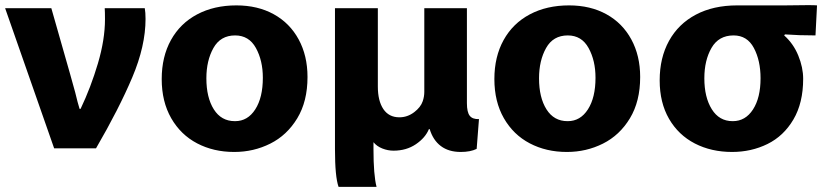

<svg xmlns="http://www.w3.org/2000/svg" viewBox="-21 -528 3215 748"><path d="M272 -168Q282 -126 289 -104H293Q333 -188 360.5 -281Q388 -374 388 -453Q388 -481 387 -496H543Q546 -480 546 -454Q546 -349 494.5 -227Q443 -105 353 50H190L-1 -496H179L252 -240Q271 -173 272 -168Z M609 -220Q609 -307 645 -372Q681 -437 747 -472Q813 -507 900 -507Q983 -507 1045.5 -472.5Q1108 -438 1142.5 -374.5Q1177 -311 1177 -228Q1177 -133 1137 -67Q1097 -1 1032 31.5Q967 64 892 64H891Q811 64 747 30.5Q683 -3 646 -67.5Q609 -132 609 -220ZM1003 -225Q1003 -292 976 -341Q949 -390 895 -390Q838 -390 810.5 -341Q783 -292 783 -223Q783 -148 812 -102Q841 -56 894 -56H895Q944 -56 973.5 -102Q1003 -148 1003 -225Z M1512 59Q1490 59 1468.5 50.5Q1447 42 1434 26V53Q1434 154 1446 200H1298Q1284 161 1284 53V-496H1451V-191Q1451 -135 1472.5 -103Q1494 -71 1535 -71Q1566 -71 1592 -90.5Q1618 -110 1626 -134Q1632 -152 1632 -170V-496H1798V-126Q1798 -91 1809 -77Q1820 -63 1845 -64L1836 52Q1812 64 1774 64Q1727 64 1696.5 41Q1666 18 1653 -25H1650Q1636 9 1599 34Q1562 59 1512 59Z M1905 -220Q1905 -307 1941 -372Q1977 -437 2043 -472Q2109 -507 2196 -507Q2279 -507 2341.5 -472.5Q2404 -438 2438.5 -374.5Q2473 -311 2473 -228Q2473 -133 2433 -67Q2393 -1 2328 31.5Q2263 64 2188 64H2187Q2107 64 2043 30.5Q1979 -3 1942 -67.5Q1905 -132 1905 -220ZM2299 -225Q2299 -292 2272 -341Q2245 -390 2191 -390Q2134 -390 2106.5 -341Q2079 -292 2079 -223Q2079 -148 2108 -102Q2137 -56 2190 -56H2191Q2240 -56 2269.5 -102Q2299 -148 2299 -225Z M3108 -221Q3108 -127 3070 -62.5Q3032 2 2969 33Q2906 64 2831 64Q2750 64 2686 31Q2622 -2 2585.5 -65Q2549 -128 2549 -215Q2549 -303 2585.5 -369Q2622 -435 2690 -471Q2758 -507 2851 -507H3037L3127 -508Q3154 -508 3162 -507L3156 -390Q3091 -390 3037 -394L3034 -390Q3070 -358 3089 -311.5Q3108 -265 3108 -221ZM2942 -223Q2942 -292 2916 -341Q2890 -390 2837 -390Q2779 -390 2751 -341.5Q2723 -293 2723 -223Q2723 -149 2752 -102.5Q2781 -56 2833 -56H2834Q2883 -56 2912.5 -101.5Q2942 -147 2942 -223Z"/></svg>

Font: Gmarket Sans TTF Bold
Style: Regular
Weight: 700
Designer: Creative Director : Sungho Lee; Art Director : Kiwoong Choi; Project Manager : Sori Yang, Jongwook Yoon; Font Designer :
Foundry: Sandoll Inc.
Version: Version 1.000;hotconv 1.0.109;makeotfexe 2.5.65596